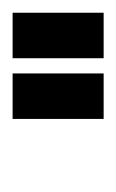

<svg xmlns="http://www.w3.org/2000/svg" viewBox="41 -570 186 309"><g transform="rotate(90 134.5 -415.0)"><path d="M73.2 -341.8H0V-488.3H73.2ZM170.9 -341.8H97.7V-488.3H170.9Z"/></g></svg>

Font: Arounder
Style: Regular
Weight: 400
Designer: Maxim Raikov
Foundry: Maxim Raikov
Version: Version 1.00 March 23, 2021, initial release